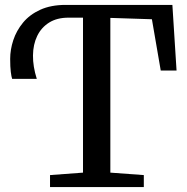

<svg xmlns="http://www.w3.org/2000/svg" viewBox="-20 -763 762 783"><path d="M184 0V-49L318.5 -59V-691H259.5Q212.5 -691 180.5 -671Q148.5 -651 131.8 -616.5Q115 -582 114.5 -537Q114 -492 130 -441.5H29.5Q26.5 -450 24 -469.8Q21.5 -489.5 21.5 -523Q21.5 -560.5 34.2 -599.2Q47 -638 74 -670.8Q101 -703.5 144.2 -723.2Q187.5 -743 248 -743H683L700 -475.5H635.5L599.5 -684.5L430 -690V-59L566.5 -49V0Z"/></svg>

Font: Merriweather 20pt
Style: Regular
Weight: 400
Version: Version 2.100